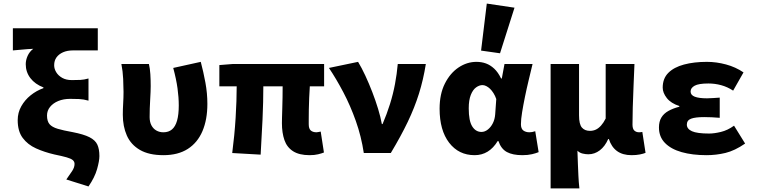

<svg xmlns="http://www.w3.org/2000/svg" viewBox="-20 -856 4240 1074"><path d="M475 187 351 148Q371 120 384 100Q397 80 397 61Q397 48 387 39.5Q377 31 352.5 24Q328 17 284 8Q228 -5 181.5 -26Q135 -47 107 -84.5Q79 -122 79 -184Q79 -226 99 -261.5Q119 -297 151.5 -323Q184 -349 223 -363V-367Q176 -385 150 -419Q124 -453 124 -497Q124 -520 134.5 -543.5Q145 -567 166 -583Q148 -582 132 -581Q116 -580 97.5 -578Q79 -576 52 -574V-698H527V-574H388Q356 -574 332.5 -563.5Q309 -553 296 -535Q283 -517 283 -491Q283 -471 294.5 -452Q306 -433 328 -420.5Q350 -408 382 -408Q409 -408 429.5 -409Q450 -410 475 -417V-293Q447 -301 422.5 -302Q398 -303 373 -303Q335 -303 306 -291Q277 -279 260 -258Q243 -237 243 -210Q243 -178 257 -161.5Q271 -145 303 -135.5Q335 -126 386 -117Q448 -105 480.5 -88.5Q513 -72 524.5 -47Q536 -22 536 17Q536 44 523 90Q510 136 475 187Z M894 12Q813 12 762.5 -17.5Q712 -47 689.5 -98Q667 -149 667 -214Q667 -246 669 -278Q671 -310 671 -342Q671 -372 669 -414.5Q667 -457 659 -498H813Q819 -473 821 -441Q823 -409 823 -374Q823 -347 820 -297.5Q817 -248 817 -201Q817 -174 827 -155Q837 -136 854.5 -126Q872 -116 894 -116Q923 -116 942 -132Q961 -148 970.5 -181.5Q980 -215 980 -266Q980 -311 973 -362Q966 -413 949 -476L1103 -510Q1118 -454 1129 -394Q1140 -334 1140 -275Q1140 -187 1112.5 -122.5Q1085 -58 1030.5 -23Q976 12 894 12Z M1712 12Q1654 12 1619.5 -10Q1585 -32 1571 -72.5Q1557 -113 1557 -167Q1557 -176 1557.5 -198Q1558 -220 1559 -250Q1560 -280 1560.5 -312Q1561 -344 1561 -373H1453Q1453 -287 1448.5 -187.5Q1444 -88 1438 9L1279 0Q1292 -100 1298 -197Q1304 -294 1304 -373H1207V-492L1282 -498H1793V-373H1713Q1711 -343 1709.5 -308.5Q1708 -274 1707.5 -243Q1707 -212 1707 -190Q1707 -168 1707 -161Q1707 -136 1718.5 -126Q1730 -116 1751 -116Q1756 -116 1761 -117.5Q1766 -119 1774 -120L1792 -3Q1780 2 1759.5 7Q1739 12 1712 12Z M2015 0Q2001 -93 1970.5 -179Q1940 -265 1900.5 -340Q1861 -415 1820 -476L1983 -510Q2003 -477 2023.5 -433Q2044 -389 2062.5 -341Q2081 -293 2095 -247Q2109 -201 2116 -162H2120Q2144 -218 2161.5 -274Q2179 -330 2189.5 -386Q2200 -442 2205 -498H2362Q2348 -410 2323.5 -332Q2299 -254 2261 -174.5Q2223 -95 2166 0Z M2635 12Q2546 12 2492.5 -57.5Q2439 -127 2439 -248Q2439 -330 2468.5 -388.5Q2498 -447 2545 -478.5Q2592 -510 2645 -510Q2674 -510 2698.5 -501Q2723 -492 2744.5 -472Q2766 -452 2783 -417H2787L2802 -498H2959Q2949 -456 2937.5 -408.5Q2926 -361 2916.5 -314.5Q2907 -268 2900.5 -228Q2894 -188 2894 -161Q2894 -136 2907.5 -126Q2921 -116 2942 -116Q2949 -116 2957 -117.5Q2965 -119 2974 -122L2993 -5Q2979 1 2956 6.5Q2933 12 2902 12Q2848 12 2815.5 -5.5Q2783 -23 2768 -67H2764Q2716 12 2635 12ZM2673 -118Q2692 -118 2709 -131.5Q2726 -145 2737 -167Q2748 -189 2750 -217L2756 -302Q2750 -320 2740.5 -335Q2731 -350 2721 -359.5Q2711 -369 2700 -374.5Q2689 -380 2679 -380Q2661 -380 2643 -367Q2625 -354 2613.5 -325Q2602 -296 2602 -250Q2602 -180 2621.5 -149Q2641 -118 2673 -118ZM2777 -558 2671 -573 2703 -836 2858 -813Z M3060 198V-498H3219V-211Q3219 -161 3235 -142.5Q3251 -124 3280 -124Q3298 -124 3313 -131Q3328 -138 3342 -153.5Q3356 -169 3368 -193V-498H3529Q3527 -442 3524 -377.5Q3521 -313 3519.5 -255Q3518 -197 3518 -159Q3518 -135 3528.5 -125.5Q3539 -116 3555 -116Q3560 -116 3563.5 -116.5Q3567 -117 3573 -118L3591 -1Q3579 4 3559 8Q3539 12 3513 12Q3463 12 3431.5 -11Q3400 -34 3386 -78H3382Q3364 -37 3335 -15Q3306 7 3271 7Q3256 7 3239 3Q3222 -1 3210 -13Q3211 24 3212.5 59Q3214 94 3215.5 128Q3217 162 3221 198Z M3932 12Q3853 12 3793 -5Q3733 -22 3699.5 -56.5Q3666 -91 3666 -143Q3666 -176 3679.5 -198.5Q3693 -221 3719 -235.5Q3745 -250 3780 -259V-263Q3733 -278 3710 -307.5Q3687 -337 3687 -366Q3687 -417 3718.5 -448.5Q3750 -480 3806 -495Q3862 -510 3934 -510Q3987 -510 4041 -495.5Q4095 -481 4139 -451L4081 -349Q4049 -370 4014 -379.5Q3979 -389 3943 -389Q3888 -389 3865.5 -376.5Q3843 -364 3843 -344Q3843 -324 3866.5 -315Q3890 -306 3935 -306Q3951 -306 3970 -307.5Q3989 -309 4006 -310V-197Q3984 -199 3961.5 -200Q3939 -201 3919 -201Q3869 -201 3845.5 -192Q3822 -183 3822 -159Q3822 -135 3850.5 -122Q3879 -109 3947 -109Q3975 -109 4012.5 -118Q4050 -127 4086 -153L4148 -53Q4090 -13 4038 -0.5Q3986 12 3932 12Z"/></svg>

Font: Source Code Pro ExtraBold
Style: Regular
Weight: 800
Monospace: yes
Designer: Paul D. Hunt, Teo Tuominen
Foundry: Adobe Systems Incorporated
Version: Version 1.018;hotconv 1.0.116;makeotfexe 2.5.65601